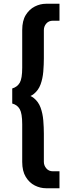

<svg xmlns="http://www.w3.org/2000/svg" viewBox="-20 -800 386 1020"><path d="M213 -640Q213 -660 226 -675Q239 -690 261 -690H296V-780H224Q194 -780 165 -765.5Q136 -751 117 -720.5Q98 -690 98 -640V-440Q98 -383 85 -360.5Q72 -338 45 -330V-250Q72 -243 85 -220Q98 -197 98 -140V60Q98 109 117 140Q136 171 165 185.5Q194 200 224 200H296V110H261Q239 110 226 94.5Q213 79 213 60V-90Q213 -123 210 -160Q207 -197 195.5 -228.5Q184 -260 158.5 -280Q133 -300 88 -300V-280Q133 -280 158.5 -300Q184 -320 195.5 -351.5Q207 -383 210 -420Q213 -457 213 -490Z"/></svg>

Font: Jost Medium
Style: Regular
Weight: 500
Version: Version 3.710